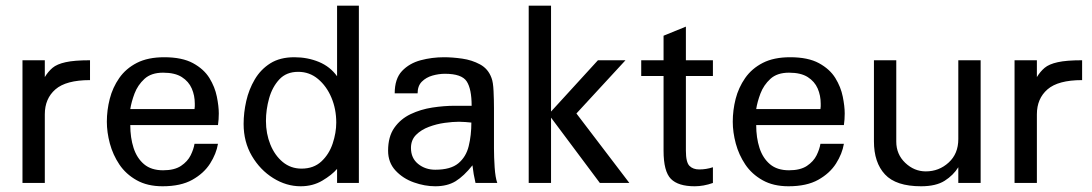

<svg xmlns="http://www.w3.org/2000/svg" viewBox="-20 -648 3868 680"><path d="M298.8 -364.3V-434.6Q243.2 -434.6 212.4 -427.7Q181.6 -420.9 166 -407.7Q150.4 -394.5 138.7 -375V-434.6H59.6V0H138.7V-243.2Q138.7 -298.8 176.3 -331.5Q213.9 -364.3 298.8 -364.3Z M668.9 -261.7H441.4Q445.3 -287.1 456.5 -316.9Q467.8 -346.7 491.7 -368.7Q515.6 -390.6 557.6 -390.6Q599.6 -390.6 624 -375Q648.4 -359.4 659.2 -334.5Q669.9 -309.6 669.9 -281.2Q669.9 -276.4 669.9 -271.5Q669.9 -266.6 668.9 -261.7ZM752 -138.7H668.9Q666 -120.1 655.3 -98.1Q644.5 -76.2 621.1 -60.5Q597.7 -44.9 557.6 -44.9Q515.6 -44.9 490.2 -66.4Q464.8 -87.9 453.1 -124Q441.4 -160.2 441.4 -205.1H752Q754.9 -224.6 754.9 -246.1Q754.9 -271.5 748 -305.7Q741.2 -339.8 721.7 -371.6Q702.1 -403.3 663.6 -424.3Q625 -445.3 561.5 -445.3Q503.9 -445.3 464.8 -425.3Q425.8 -405.3 402.3 -371.6Q378.9 -337.9 368.7 -297.9Q358.4 -257.8 358.4 -216.8Q358.4 -179.7 369.1 -139.6Q379.9 -99.6 402.8 -65.4Q425.8 -31.2 463.9 -9.8Q502 11.7 555.7 11.7Q620.1 11.7 661.1 -11.2Q702.1 -34.2 724.1 -68.8Q746.1 -103.5 752 -138.7Z M1170.9 -213.9Q1170.9 -177.7 1158.2 -139.6Q1145.5 -101.6 1118.2 -76.2Q1090.8 -50.8 1047.9 -50.8Q1009.8 -50.8 981.4 -74.2Q953.1 -97.7 937.5 -136.2Q921.9 -174.8 921.9 -219.7Q921.9 -259.8 933.1 -299.8Q944.3 -339.8 969.2 -366.7Q994.1 -393.6 1036.1 -393.6Q1076.2 -393.6 1106.4 -368.2Q1136.7 -342.8 1153.8 -302.2Q1170.9 -261.7 1170.9 -213.9ZM1251 0V-627.9H1173.8V-377.9Q1149.4 -412.1 1109.4 -428.7Q1069.3 -445.3 1022.5 -445.3Q971.7 -445.3 937.5 -423.8Q903.3 -402.3 882.3 -366.7Q861.3 -331.1 852.1 -290Q842.8 -249 842.8 -209Q842.8 -145.5 872.1 -95.7Q901.4 -45.9 947.8 -17.1Q994.1 11.7 1044.9 11.7Q1087.9 11.7 1121.6 -8.3Q1155.3 -28.3 1173.8 -49.8V0Z M1649.4 -213.9Q1649.4 -168.9 1640.1 -130.9Q1630.9 -92.8 1603.5 -69.8Q1576.2 -46.9 1521.5 -46.9Q1486.3 -46.9 1460.9 -67.4Q1435.5 -87.9 1435.5 -124Q1435.5 -152.3 1453.6 -170.4Q1471.7 -188.5 1499 -198.7Q1526.4 -209 1555.2 -212.9Q1584 -216.8 1605.5 -216.8Q1614.3 -216.8 1628.4 -215.8Q1642.6 -214.8 1649.4 -213.9ZM1741.2 0Q1734.4 -18.6 1731.9 -55.2Q1729.5 -91.8 1729.5 -122.1V-264.6Q1729.5 -293 1728 -325.2Q1726.6 -357.4 1720.7 -372.1Q1709 -404.3 1680.2 -419.9Q1651.4 -435.5 1616.7 -440.4Q1582 -445.3 1552.7 -445.3Q1509.8 -445.3 1469.7 -434.6Q1429.7 -423.8 1403.8 -396.5Q1377.9 -369.1 1377.9 -317.4H1459Q1459 -343.8 1474.1 -358.9Q1489.3 -374 1511.7 -380.4Q1534.2 -386.7 1555.7 -386.7Q1615.2 -386.7 1632.8 -359.9Q1650.4 -333 1650.4 -273.4H1590.8Q1552.7 -273.4 1511.2 -267.1Q1469.7 -260.7 1434.1 -243.7Q1398.4 -226.6 1376.5 -195.3Q1354.5 -164.1 1354.5 -114.3Q1354.5 -72.3 1380.9 -43.9Q1407.2 -15.6 1445.8 -2Q1484.4 11.7 1521.5 11.7Q1564.5 11.7 1593.8 -6.3Q1623 -24.4 1653.3 -62.5Q1655.3 -45.9 1657.7 -31.2Q1660.2 -16.6 1664.1 0Z M2209 0 2021.5 -246.1 2195.3 -434.6H2097.7L1931.6 -252.9V-627.9H1852.5V0H1931.6V-231.4L2104.5 0Z M2504.9 0V-55.7Q2481.4 -47.9 2456.1 -47.9Q2434.6 -47.9 2421.9 -60.5Q2409.2 -73.2 2409.2 -114.3V-378.9H2504.9V-434.6H2409.2V-553.7L2330.1 -521.5V-434.6H2251V-378.9H2330.1V-114.3Q2330.1 -41 2356 -14.6Q2381.8 11.7 2440.4 11.7Q2471.7 11.7 2504.9 0Z M2885.7 -261.7H2658.2Q2662.1 -287.1 2673.3 -316.9Q2684.6 -346.7 2708.5 -368.7Q2732.4 -390.6 2774.4 -390.6Q2816.4 -390.6 2840.8 -375Q2865.2 -359.4 2876 -334.5Q2886.7 -309.6 2886.7 -281.2Q2886.7 -276.4 2886.7 -271.5Q2886.7 -266.6 2885.7 -261.7ZM2968.8 -138.7H2885.7Q2882.8 -120.1 2872.1 -98.1Q2861.3 -76.2 2837.9 -60.5Q2814.5 -44.9 2774.4 -44.9Q2732.4 -44.9 2707 -66.4Q2681.6 -87.9 2669.9 -124Q2658.2 -160.2 2658.2 -205.1H2968.8Q2971.7 -224.6 2971.7 -246.1Q2971.7 -271.5 2964.8 -305.7Q2958 -339.8 2938.5 -371.6Q2918.9 -403.3 2880.4 -424.3Q2841.8 -445.3 2778.3 -445.3Q2720.7 -445.3 2681.6 -425.3Q2642.6 -405.3 2619.1 -371.6Q2595.7 -337.9 2585.4 -297.9Q2575.2 -257.8 2575.2 -216.8Q2575.2 -179.7 2585.9 -139.6Q2596.7 -99.6 2619.6 -65.4Q2642.6 -31.2 2680.7 -9.8Q2718.8 11.7 2772.5 11.7Q2836.9 11.7 2877.9 -11.2Q2918.9 -34.2 2940.9 -68.8Q2962.9 -103.5 2968.8 -138.7Z M3453.1 0V-434.6H3374V-155.3Q3374 -103.5 3339.8 -72.3Q3305.7 -41 3258.8 -41Q3217.8 -41 3186 -71.3Q3154.3 -101.6 3154.3 -146.5V-434.6H3075.2V-147.5Q3075.2 -72.3 3114.3 -30.3Q3153.3 11.7 3242.2 11.7Q3294.9 11.7 3325.7 -7.8Q3356.4 -27.3 3374 -55.7V0Z M3812.5 -364.3V-434.6Q3756.8 -434.6 3726.1 -427.7Q3695.3 -420.9 3679.7 -407.7Q3664.1 -394.5 3652.3 -375V-434.6H3573.2V0H3652.3V-243.2Q3652.3 -298.8 3689.9 -331.5Q3727.5 -364.3 3812.5 -364.3Z"/></svg>

Font: Namkio Khamti
Style: Regular
Weight: 400
Designer: Debbi Hosken
Foundry: SIL International
Version: Version 3.917